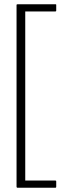

<svg xmlns="http://www.w3.org/2000/svg" viewBox="-20 -770 381 905"><path d="M245 111Q245 115 241 115H63Q60 115 59 113.5Q58 112 58 110V-746Q58 -750 63 -750H241Q244 -750 244.5 -749.5Q245 -749 245 -746V-721Q245 -718 244 -717Q243 -716 241 -716H99V81H241Q243 81 244 82Q245 83 245 86Z"/></svg>

Font: Glory ExtraLight
Style: Regular
Weight: 250
Version: Version 1.011